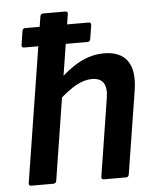

<svg xmlns="http://www.w3.org/2000/svg" viewBox="-50 -726 626 769"><g transform="rotate(-5 262.5 -341.5)"><path d="M64.2 -553.8Q53.4 -553.8 55.1 -565.2L63.5 -619.9Q65.5 -631 75.3 -631H330.5Q341.4 -631 339.7 -619.2L331.2 -565.2Q330.2 -560.5 327.9 -557.1Q325.5 -553.8 319.5 -553.8H120.8ZM44.6 0Q33.5 0 35.5 -11.8L140.1 -671.9Q142.1 -683 151.9 -683H240.3Q252.4 -683 250.4 -671.9L146.1 -11.8Q144.1 0 134.3 0ZM337.5 0Q326 0 327.3 -11.1L376.5 -322.4Q390 -404.4 323.6 -404.4Q292.4 -404.4 258.9 -385.6Q225.5 -366.9 181 -326.3L186.4 -403.4Q234.5 -452.1 282.1 -477.4Q329.8 -502.7 380.7 -502.7Q446.8 -502.7 475.2 -461.8Q503.6 -420.9 489.6 -337.9L437.6 -11.1Q436 0 426.2 0Z"/></g></svg>

Font: Sofia Sans Semi Condensed
Style: Italic
Weight: 400
Italic angle: -9°
Designer: Botio Nikoltchev, Ani Petrova
Foundry: lettersoup
Version: Version 4.101